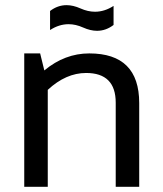

<svg xmlns="http://www.w3.org/2000/svg" viewBox="-20 -718 628 738"><path d="M73.2 0V-512.7H134.3L150.4 -447.3Q229 -512.7 323.2 -512.7Q515.1 -512.7 515.1 -321.8V0H424.8V-323.2Q424.8 -437.5 311 -437.5Q233.4 -437.5 163.6 -372.6V0ZM172.4 -675.8Q201.7 -698.2 235.8 -698.2Q261.2 -698.2 289.6 -685.5Q317.9 -672.9 345.2 -672.9Q381.8 -672.9 416.5 -695.3V-622.1Q387.2 -599.6 353 -599.6Q327.6 -599.6 299.3 -612.3Q271 -625 243.7 -625Q207 -625 172.4 -602.5Z"/></svg>

Font: Voltera
Style: Regular
Weight: 400
Designer: Bernd Montag
Version: Version 1.301